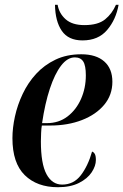

<svg xmlns="http://www.w3.org/2000/svg" viewBox="-20 -773 516 803"><path d="M222 10Q135 10 83.5 -40.5Q32 -91 32 -195Q32 -238 42.5 -286Q53 -334 75 -380.5Q97 -427 131 -464Q165 -501 212 -523.5Q259 -546 320 -546Q382 -546 416 -516Q450 -486 450 -431Q450 -376 416 -335Q382 -294 323 -271Q264 -248 190 -248H155Q153 -239 152 -217Q151 -195 151 -182Q151 -88 174.5 -44.5Q198 -1 240 -1Q288 -1 318 -40Q348 -79 365 -139Q372 -137 376.5 -129Q381 -121 381 -104Q381 -79 363.5 -52.5Q346 -26 310.5 -8Q275 10 222 10ZM176 -258Q226 -258 262.5 -286Q299 -314 319 -359.5Q339 -405 339 -458Q339 -499 328 -516Q317 -533 293 -533Q262 -533 235.5 -498.5Q209 -464 188.5 -402Q168 -340 156 -258ZM325 -604Q266 -604 238.5 -644Q211 -684 210 -753H221Q227 -717 254.5 -692.5Q282 -668 333 -668Q390 -668 419.5 -692Q449 -716 465 -753H476Q465 -691 428 -647.5Q391 -604 325 -604Z"/></svg>

Font: Noto Serif Display Condensed SemiBold
Style: Italic
Weight: 600
Width: 3
Italic angle: -12°
Designer: Monotype Design Team
Foundry: Monotype Imaging Inc.
Version: Version 2.009